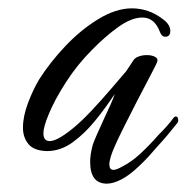

<svg xmlns="http://www.w3.org/2000/svg" viewBox="-20 -436 447 460"><path d="M236 4Q196 4 196 -48Q196 -66 202 -88Q204 -95 211 -111Q218 -127 227 -146.5Q236 -166 244 -183.5Q252 -201 255 -211Q234 -179 208.5 -147.5Q183 -116 154 -95Q125 -74 92 -74Q61 -75 48 -91Q35 -107 35 -130Q35 -157 47 -189Q59 -221 74 -246Q100 -287 137 -326Q174 -365 216 -390.5Q258 -416 296 -416Q316 -416 335 -409.5Q354 -403 373 -388Q388 -376 388 -362Q388 -348 376 -348Q367 -348 363 -360Q350 -394 321 -394Q295 -394 263 -371Q231 -348 200 -316Q165 -281 138 -239Q111 -197 97 -163Q84 -132 84 -117Q84 -98 99 -98Q116 -98 149 -124Q171 -141 197 -168.5Q223 -196 246 -223Q269 -250 282 -265Q293 -282 300 -292Q304 -298 313 -301Q322 -304 332 -304Q344 -304 352 -299.5Q360 -295 356 -286Q352 -277 338.5 -251.5Q325 -226 308.5 -194Q292 -162 277.5 -133Q263 -104 256 -88Q242 -57 242 -42Q242 -29 252 -29Q259 -29 273 -37Q295 -48 317 -68.5Q339 -89 359 -112Q370 -123 379 -133Q388 -143 396 -154Q399 -157 401 -157Q407 -157 407 -148Q407 -143 403 -139Q392 -125 381 -112Q370 -99 358 -86Q347 -73 335.5 -60.5Q324 -48 312 -37Q290 -16 270.5 -6Q251 4 236 4Z"/></svg>

Font: Birthstone Bounce
Style: Regular
Weight: 400
Designer: Robert E. Leuschke
Foundry: Rob Leuschke
Version: Version 1.010; ttfautohint (v1.8.3)